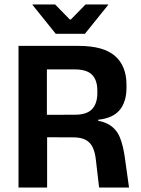

<svg xmlns="http://www.w3.org/2000/svg" viewBox="-20 -846 634 866"><path d="M427 0 412.5 -124.5Q409 -158 398.5 -180.5Q388 -203 367 -214.8Q346 -226.5 309 -226.5L154.5 -227V-328L317 -328.5Q371.5 -328.5 395.2 -353.8Q419 -379 419 -426V-438Q419 -484.5 395.2 -508.8Q371.5 -533 316 -533H153V-639H334.5Q447 -639 498.8 -593.5Q550.5 -548 550.5 -464V-450Q550.5 -387 520 -350Q489.5 -313 423 -306V-288L386.5 -306Q443.5 -302 474.8 -282Q506 -262 520.5 -226.8Q535 -191.5 542.5 -139.5L562 0ZM63.5 0V-639H191.5V-292L192.5 -243.5V0ZM231.5 -693.5 126.5 -824V-826H228.5L295 -758H299.5L366 -826H468V-824L363 -693.5Z"/></svg>

Font: Anek Latin Medium SemiBold
Style: Regular
Weight: 600
Version: Version 1.003